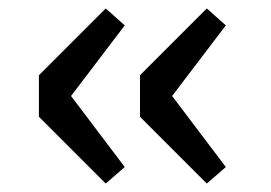

<svg xmlns="http://www.w3.org/2000/svg" viewBox="-20 -479 640 454"><path d="M230 -45 72 -203V-301L230 -459L275 -419L148 -252L275 -84ZM469 -45 311 -203V-301L469 -459L514 -419L387 -252L514 -84Z"/></svg>

Font: SauceCodePro Nerd Font Mono
Style: Regular
Weight: 500
Monospace: yes
Designer: Paul D. Hunt, Teo Tuominen
Foundry: Adobe Systems Incorporated
Version: Version 2.030;PS 1.000;hotconv 16.6.51;makeotf.lib2.5.65220;